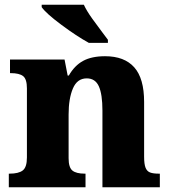

<svg xmlns="http://www.w3.org/2000/svg" viewBox="-20 -786 716 806"><path d="M17 -57H20Q58 -57 75.5 -70.5Q93 -84 93 -125V-415Q93 -454 77 -466.5Q61 -479 25 -479H22V-536H251L264 -469H269Q293 -511 329 -530.5Q365 -550 421 -550Q502 -550 543.5 -503.5Q585 -457 585 -358V-128Q585 -97 591 -82Q597 -67 610 -62Q623 -57 647 -57H651V0H410V-322Q410 -390 395 -423.5Q380 -457 344 -457Q304 -457 286 -414.5Q268 -372 268 -305V-122Q268 -83 284 -70Q300 -57 336 -57H339V0H17ZM155 -756V-766H332Q344 -740 367 -708Q390 -676 409 -651Q428 -626 433 -619V-606H353Q302 -634 237.5 -682Q173 -730 155 -756Z"/></svg>

Font: Noto Serif ExtraBold
Style: Regular
Weight: 800
Designer: Monotype Design Team
Foundry: Monotype Imaging Inc.
Version: Version 1.001